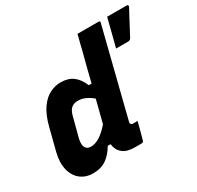

<svg xmlns="http://www.w3.org/2000/svg" viewBox="-161 -937 1164 1134"><g transform="rotate(-30 421.0 -370.0)"><path d="M265 -552Q317 -552 350 -527.5Q383 -503 403 -454H422Q434 -503 446.5 -552Q459 -601 472 -650Q477 -673 483 -695.5Q489 -718 497 -750H641Q652 -750 649 -739Q624 -640 598 -536Q572 -432 547 -333Q522 -234 501 -149Q498 -137 504 -131Q508 -127 516 -127H547Q540 -98 532 -69Q524 -40 516 -11Q513 0 502 0H454Q401 0 373 -23.5Q345 -47 340 -88H321Q293 -40 256.5 -15Q220 10 167 10Q116 10 81.5 -17.5Q47 -45 35 -94.5Q23 -144 39 -208L77 -357Q96 -431 126 -473.5Q156 -516 192.5 -534Q229 -552 265 -552ZM734 -561H651Q661 -600 668 -627.5Q675 -655 682 -682.5Q689 -710 699 -750H833Q839 -750 841 -745.5Q843 -741 840 -735Q821 -700 809 -677.5Q797 -655 785 -632Q773 -609 753 -572Q747 -561 734 -561ZM203 -144Q214 -133 234 -133Q292 -133 360 -212Q370 -250 379.5 -288Q389 -326 399 -365Q377 -384 352 -395.5Q327 -407 301 -407Q274 -407 257 -393.5Q240 -380 231 -347L195 -210Q190 -189 191.5 -172Q193 -155 203 -144Z"/></g></svg>

Font: Recursive Sn Lnr St XBd
Style: Italic
Weight: 800
Italic angle: -15°
Version: Version 1.079;hotconv 1.0.112;makeotfexe 2.5.65598; ttfautoh